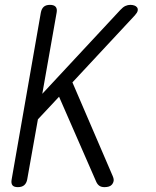

<svg xmlns="http://www.w3.org/2000/svg" viewBox="-20 -760 640 790"><path d="M92 -22Q89 -6 79.5 2Q70 10 53.5 10Q37 10 31 2Q25 -6 28 -22L148 -708Q151 -724 160 -732Q169 -740 185.5 -740Q202 -740 209 -732Q216 -724 213 -708L154 -374L475 -719Q486 -731 496 -735.5Q506 -740 516 -740Q525 -740 532.5 -737.5Q540 -735 544 -729.5Q548 -724 546.5 -716Q545 -708 535 -697L278 -421L444 -35Q449 -23 447.5 -15Q446 -7 441 -1Q436 5 428 7.5Q420 10 410 10Q397 10 389 4.5Q381 -1 376 -12L223 -362L136 -269Z"/></svg>

Font: Maple Mono ExtraLight
Style: Italic
Weight: 275
Italic angle: -10°
Monospace: yes
Designer: subframe7536
Version: Version 7.000